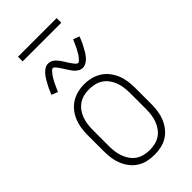

<svg xmlns="http://www.w3.org/2000/svg" viewBox="-277 -975 1054 1054"><g transform="rotate(-45 250.0 -447.5)"><path d="M250 8Q224 8 198 2.5Q172 -3 149.5 -17Q127 -31 110.5 -52Q94 -73 84 -97Q74 -121 70 -147.5Q66 -174 66 -200V-330Q66 -356 70 -382.5Q74 -409 84 -433Q94 -457 110.5 -478Q127 -499 149.5 -513Q172 -527 198 -533.5Q224 -540 250 -540Q276 -540 302 -533.5Q328 -527 350.5 -513Q373 -499 389.5 -478Q406 -457 416 -433Q426 -409 430 -382.5Q434 -356 434 -330V-200Q434 -174 430 -147.5Q426 -121 416 -97Q406 -73 389.5 -52Q373 -31 350.5 -17Q328 -3 302 2.5Q276 8 250 8ZM250 -29Q271 -29 292 -34Q313 -39 330.5 -50.5Q348 -62 360.5 -79.5Q373 -97 380.5 -117Q388 -137 391 -158Q394 -179 394 -200V-330Q394 -351 391 -372.5Q388 -394 380.5 -414Q373 -434 360 -451.5Q347 -469 329 -480.5Q311 -492 290 -496.5Q269 -501 248 -501Q227 -501 206.5 -496Q186 -491 168.5 -479Q151 -467 138.5 -449.5Q126 -432 119 -412.5Q112 -393 109 -372Q106 -351 106 -330V-200Q106 -179 109 -158Q112 -137 119.5 -117Q127 -97 139.5 -79.5Q152 -62 169.5 -50.5Q187 -39 208 -34Q229 -29 250 -29ZM309 -608Q302 -608 295 -610Q288 -612 282 -616Q276 -620 270.5 -624.5Q265 -629 260.5 -634.5Q256 -640 252 -646Q248 -652 244 -658Q240 -664 236 -670Q232 -676 228 -682.5Q224 -689 219.5 -695.5Q215 -702 211.5 -707Q208 -712 202 -718Q196 -724 191 -724Q187 -724 184 -721.5Q181 -719 178 -716.5Q175 -714 171.5 -709Q168 -704 166 -702Q164 -700 162.5 -697.5Q161 -695 159 -692.5Q157 -690 155.5 -687Q154 -684 152 -681Q150 -678 148 -674.5Q146 -671 144 -667Q142 -663 140 -659Q138 -655 136 -650.5Q134 -646 132 -641.5Q130 -637 127.5 -632Q125 -627 123 -622Q121 -617 118 -611L82 -625Q86 -635 89.5 -643.5Q93 -652 96.5 -659.5Q100 -667 104 -674.5Q108 -682 111.5 -688Q115 -694 118 -700Q121 -706 124.5 -711Q128 -716 131.5 -721Q135 -726 140 -732Q145 -738 150.5 -742.5Q156 -747 162.5 -751.5Q169 -756 176 -758Q183 -760 191 -760Q198 -760 205 -758Q212 -756 218 -752.5Q224 -749 229.5 -744Q235 -739 239.5 -733.5Q244 -728 248 -722.5Q252 -717 256 -711Q260 -705 264 -698.5Q268 -692 272 -685.5Q276 -679 280.5 -673Q285 -667 288.5 -662Q292 -657 298 -651Q304 -645 309 -645Q313 -645 316 -647.5Q319 -650 322 -652.5Q325 -655 328.5 -659.5Q332 -664 334 -666Q336 -668 337.5 -670.5Q339 -673 341 -675.5Q343 -678 344.5 -681Q346 -684 348 -687.5Q350 -691 352 -694.5Q354 -698 356 -701.5Q358 -705 360 -709Q362 -713 364 -717.5Q366 -722 368 -726.5Q370 -731 372.5 -736Q375 -741 377 -746.5Q379 -752 382 -757L418 -743Q414 -734 410.5 -725Q407 -716 403.5 -708.5Q400 -701 396 -694Q392 -687 388.5 -680.5Q385 -674 382 -668Q379 -662 375.5 -657Q372 -652 368.5 -647Q365 -642 360 -636Q355 -630 349.5 -625.5Q344 -621 337.5 -617Q331 -613 324 -610.5Q317 -608 309 -608ZM100 -867V-903H400V-867Z"/></g></svg>

Font: Iosevka Slab Extralight
Style: Regular
Weight: 200
Monospace: yes
Designer: Belleve Invis
Foundry: Belleve Invis
Version: Version 11.1.1; ttfautohint (v1.8.3)